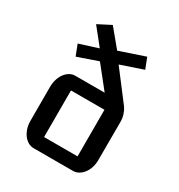

<svg xmlns="http://www.w3.org/2000/svg" viewBox="-191 -949 1005 1077"><g transform="rotate(30 311.5 -410.5)"><path d="M93.8 -344.7Q93.8 -370.6 101.1 -393.3Q108.4 -416 120.8 -432.9Q133.3 -449.7 149.9 -459.2Q166.5 -468.8 185.5 -468.8H375.5L264.6 -607.9L133.3 -562.5L106.4 -631.8L227.5 -670.4L141.6 -777.8L225.1 -820.8L318.4 -708L481.4 -763.2L508.3 -693.8L364.3 -645L508.8 -455.6Q520.5 -438.5 527.3 -416.7Q534.2 -395 534.2 -370.1L533.7 -123Q533.7 -97.7 526.4 -75.2Q519 -52.7 506.3 -36.1Q493.7 -19.5 476.8 -9.8Q460 0 440.9 0H185.5Q166.5 0 149.9 -9.8Q133.3 -19.5 120.8 -36.1Q108.4 -52.7 101.1 -75.2Q93.8 -97.7 93.8 -123ZM422.4 -83.5V-385.3H205.6V-83.5Z"/></g></svg>

Font: Atomic Age
Style: Regular
Weight: 400
Version: Version 1.007; ttfautohint (v1.4.1) -l 6 -r 46 -G 0 -x 0 -H 